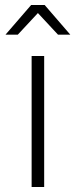

<svg xmlns="http://www.w3.org/2000/svg" viewBox="-20 -745 301 765"><path d="M106 -522V0H156V-522ZM211 -607H260L158 -725H104L2 -607H51L131 -693Z"/></svg>

Font: Montserrat Custom ExtraLight
Style: Regular
Weight: 300
Designer: Julieta Ulanovsky
Foundry: Julieta Ulanovsky
Version: Version 7.200